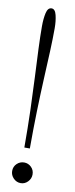

<svg xmlns="http://www.w3.org/2000/svg" viewBox="-84 -737 301 774"><g transform="rotate(10 66.0 -350.0)"><path d="M51 -136.5Q51 -217.5 48.8 -289.2Q46.5 -361 43.5 -423Q40.5 -485 38.2 -537.2Q36 -589.5 36 -631Q36 -661 41.2 -684.5Q46.5 -708 62 -708Q76.5 -708 82.2 -684.5Q88 -661 88 -631Q88 -589.5 85.8 -537.2Q83.5 -485 80.5 -423Q77.5 -361 75.5 -289.2Q73.5 -217.5 73.5 -136.5ZM61 7.5Q44 7.5 31.5 -5.2Q19 -18 19 -35Q19 -53 31.5 -65Q44 -77 61 -77Q78 -77 90.2 -65Q102.5 -53 102.5 -35Q102.5 -18 90.2 -5.2Q78 7.5 61 7.5Z"/></g></svg>

Font: Imbue Thin 10pt ExtraLight
Style: Regular
Weight: 250
Version: Version 1.102